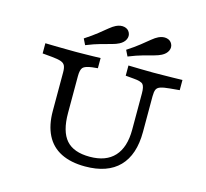

<svg xmlns="http://www.w3.org/2000/svg" viewBox="-110 -892 1103 1028"><g transform="rotate(15 441.5 -377.5)"><path d="M202.4 -369.4V-445.2Q202.4 -468.7 196.5 -481.6Q190.5 -494.5 173.4 -500.6Q156.3 -506.6 122.8 -509.7L70.2 -514.5V-571Q94.1 -570.2 123.2 -569.8Q152.3 -569.4 181.4 -569Q210.5 -568.5 234.7 -568.5H242.8H247Q266.3 -568.5 288.9 -569Q311.5 -569.4 334.6 -569.8Q357.6 -570.2 376.4 -571V-514.5L345.5 -511.4Q307 -506.5 295.5 -494Q284 -481.6 284 -445.2V-369.4ZM445.4 11.3Q366.1 11.3 311.7 -16.2Q257.3 -43.7 229.9 -98.1Q202.4 -152.5 202.4 -231.5V-369.4H284V-242Q284 -139.8 325.3 -92.6Q366.6 -45.3 456.2 -45.3Q546.4 -45.3 592.7 -96.1Q639 -146.9 639 -243.7V-369.4H697.9V-247.7Q697.9 -120.5 633.6 -54.6Q569.4 11.3 445.4 11.3ZM639 -369.4V-445.2Q639 -482.3 628.2 -494.8Q617.5 -507.3 575.2 -510.5L530.7 -514.5V-571Q561.2 -570.2 599.7 -569.4Q638.2 -568.5 668 -568.5Q691.8 -568.5 720.7 -569Q749.6 -569.4 778.4 -569.8Q807.2 -570.2 830.1 -571V-514.5L777.5 -509.7Q743.2 -506.6 726.1 -500.9Q709.1 -495.3 703.5 -482.8Q697.9 -470.2 697.9 -445.2V-369.4ZM513.3 -616.1 497 -649.1Q538 -675.8 565.2 -697.6Q592.4 -719.4 611.5 -735.1Q630.6 -750.8 645.9 -758.1Q670.1 -769.4 691.2 -764.9Q712.2 -760.4 721.2 -742.3Q730.2 -724.3 721.4 -704.9Q712.5 -685.6 688.9 -673.4Q673.5 -665.3 649.9 -659Q626.3 -652.7 592.7 -643.6Q559.1 -634.5 513.3 -616.1ZM278.4 -616.1 262.1 -649.1Q303.1 -675.8 330.3 -697.6Q357.5 -719.4 376.6 -735.1Q395.7 -750.8 411 -758.1Q435.2 -769.4 456.3 -764.9Q477.4 -760.4 486.3 -742.3Q495.3 -724.3 486.5 -704.9Q477.7 -685.6 454 -673.4Q438.6 -665.3 415 -659Q391.4 -652.7 357.8 -643.6Q324.2 -634.5 278.4 -616.1Z"/></g></svg>

Font: Playfair 5pt SemiExpanded Light
Style: Regular
Weight: 300
Width: 6
Designer: Claus Eggers Sørensen
Foundry: Claus Eggers Sørensen
Version: Version 2.203